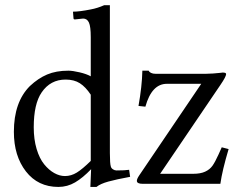

<svg xmlns="http://www.w3.org/2000/svg" viewBox="-20 -718 933 750"><path d="M587.9 -429.7H783.2Q796.4 -429.7 812.3 -430.9Q828.1 -432.1 838.9 -433.3Q849.6 -434.6 850.1 -434.6Q863.3 -434.6 863.3 -428.7Q863.3 -418.9 841.3 -386.7L605.5 -39.1H734.9Q763.2 -39.1 781.2 -47.4Q799.3 -55.7 809.8 -70.3Q820.3 -85 833.5 -114.3L846.2 -142.6L873 -135.7Q848.1 -52.2 840.8 0H537.1Q514.6 0 514.6 -11.7Q514.6 -19 523.4 -32.2L766.1 -390.6H631.8Q572.8 -390.6 547.9 -301.3L521 -304.2Q534.7 -380.9 536.1 -441.9H561Q562.5 -437 569.8 -433.3Q577.1 -429.7 587.9 -429.7ZM334.5 -89.4V-348.1Q314.5 -378.4 292 -392.8Q269.5 -407.2 236.3 -407.2Q176.8 -407.2 142.6 -356.9Q111.8 -312 111.8 -220.7Q111.8 -173.8 123 -136.2Q134.3 -98.6 152.6 -76.2Q170.9 -53.7 191.9 -42Q212.9 -30.3 233.9 -30.3Q257.8 -30.3 280 -43.9Q302.2 -57.6 334.5 -89.4ZM409.2 -697.8V-119.6Q409.2 -78.6 413.1 -66.9Q415 -60.5 421.6 -56.4Q428.2 -52.2 435.1 -52.2Q469.2 -52.2 484.4 -54.7L488.3 -27.3Q435.1 -17.6 403.3 -8.8Q371.6 0 356.9 12.2H333L335.9 -57.1Q303.7 -23.4 273.4 -5.6Q243.2 12.2 208 12.2Q128.4 12.2 81.3 -48.3Q34.2 -108.9 34.2 -203.1Q34.2 -319.3 96.7 -381.8Q128.9 -412.1 164.1 -427Q199.2 -441.9 247.1 -441.9Q263.7 -441.9 290.8 -435.5Q317.9 -429.2 334.5 -419.9V-572.8Q334.5 -614.3 327.4 -629.9Q320.3 -645.5 304.7 -645.5L272.5 -642.1Q267.1 -642.1 267.1 -647L265.1 -672.4Q290.5 -672.4 334.5 -681.2Q360.8 -686 387.2 -697.8Z"/></svg>

Font: Libertinage
Style: f
Weight: 400
Designer: OSP
Foundry: OSP
Version: Version 1.0; 2008; OFL relea